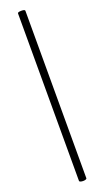

<svg xmlns="http://www.w3.org/2000/svg" viewBox="-174 -765 517 954"><g transform="rotate(-20 84.0 -288.0)"><path d="M66 -731Q66 -738 86 -738Q105 -738 105 -731V154Q105 158 99 160Q93 162 86 162Q78 162 72 160Q66 158 66 154Z"/></g></svg>

Font: Cormorant Garamond
Style: Regular
Weight: 400
Designer: Christian Thalmann (Catharsis Fonts)
Version: Version 3.000